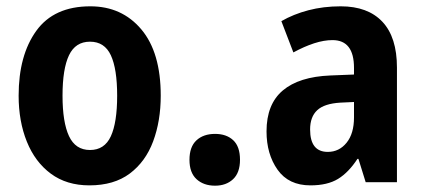

<svg xmlns="http://www.w3.org/2000/svg" viewBox="-20 -577 1336 608"><path d="M489 -274Q489 -194 465 -129.5Q441 -65 391 -27.5Q341 10 263 10Q191 10 141 -27Q91 -64 65 -128.5Q39 -193 39 -274Q39 -402 95 -479.5Q151 -557 266 -557Q366 -557 427.5 -484Q489 -411 489 -274ZM178 -274Q178 -190 198.5 -146Q219 -102 265 -102Q311 -102 331 -145.5Q351 -189 351 -274Q351 -359 331 -402Q311 -445 265 -445Q219 -445 198.5 -402Q178 -359 178 -274Z M580 -71Q580 -112 602 -132.5Q624 -153 661 -153Q697 -153 718.5 -133Q740 -113 740 -71Q740 -30 718 -9.5Q696 11 661 11Q625 11 602.5 -9.5Q580 -30 580 -71Z M1059 -557Q1145 -557 1191 -508Q1237 -459 1237 -363V0H1138L1115 -74H1112Q1084 -31 1050.5 -10.5Q1017 10 963 10Q894 10 859 -39.5Q824 -89 824 -161Q824 -247 875.5 -290.5Q927 -334 1026 -338L1101 -341V-362Q1101 -450 1033 -450Q1006 -450 975 -440Q944 -430 909 -411L871 -510Q909 -532 956.5 -544.5Q1004 -557 1059 -557ZM1058 -252Q1007 -249 984.5 -228Q962 -207 962 -167Q962 -96 1018 -96Q1054 -96 1077.5 -125Q1101 -154 1101 -205V-254Z"/></svg>

Font: Noto Sans Lao Condensed
Style: Bold
Weight: 700
Width: 3
Designer: Monotype Design Team
Foundry: Monotype Imaging Inc.
Version: Version 2.003; ttfautohint (v1.8.4.7-5d5b)